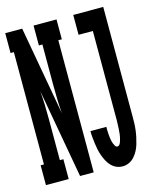

<svg xmlns="http://www.w3.org/2000/svg" viewBox="-117 -812 729 897"><g transform="rotate(-15 247.5 -363.5)"><path d="M365 8Q349 8 335 2Q321 -4 310 -15.5Q299 -27 292 -40.5Q285 -54 279.5 -69Q274 -84 271 -98.5Q268 -113 266 -128.5Q264 -144 262.5 -159.5Q261 -175 261 -190H338Q338 -183 338 -176Q338 -169 338.5 -162Q339 -155 339.5 -148.5Q340 -142 341 -135Q342 -128 343.5 -121Q345 -114 347.5 -107.5Q350 -101 354 -94.5Q358 -88 365 -88Q371 -88 375 -93.5Q379 -99 381 -105Q383 -111 384.5 -117Q386 -123 387.5 -129.5Q389 -136 389.5 -142Q390 -148 390.5 -154.5Q391 -161 391.5 -167Q392 -173 392 -179.5Q392 -186 392.5 -192.5Q393 -199 393 -205V-639H324V-735H469V-205Q469 -189 468.5 -172.5Q468 -156 466 -139.5Q464 -123 460.5 -107Q457 -91 452.5 -75.5Q448 -60 440.5 -45.5Q433 -31 422 -18.5Q411 -6 396 1Q381 8 365 8ZM-5 0V-96H11V-639H-5V-735H77L154 -304Q151 -338 150 -372.5Q149 -407 149 -441V-639H132V-735H243V-639H226V0H160L83 -431Q86 -397 87 -362.5Q88 -328 88 -294V-96H105V0Z"/></g></svg>

Font: Iosevka Gothic
Style: Bold
Weight: 700
Monospace: yes
Designer: Belleve Invis
Foundry: Belleve Invis
Version: Version 15.5.1; ttfautohint (v1.8.4)